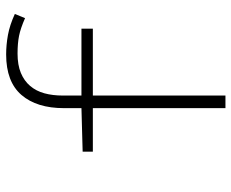

<svg xmlns="http://www.w3.org/2000/svg" viewBox="-86 -686 771 640"><g transform="rotate(-90 300.0 -365.5)"><path d="M260 0V-442H115V-476L260 -480V-538Q260 -629 304 -680Q348 -731 439 -731Q471 -731 504 -725Q537 -719 574 -702L560 -668Q526 -683 501 -688Q476 -693 442 -693Q404 -693 377.5 -682Q351 -671 334 -651Q317 -631 309.5 -603.5Q302 -576 302 -542V-480H525V-442H302V0Z"/></g></svg>

Font: Source Code Pro Light
Style: Regular
Weight: 300
Monospace: yes
Designer: Paul D. Hunt, Teo Tuominen
Foundry: Adobe Systems Incorporated
Version: Version 2.030;PS 1.000;hotconv 16.6.51;makeotf.lib2.5.65220